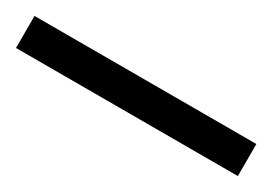

<svg xmlns="http://www.w3.org/2000/svg" viewBox="-18 -958 470 332"><g transform="rotate(30 217.5 -792.0)"><path d="M439 -760H-4V-824H439Z"/></g></svg>

Font: Noto Sans Gurmukhi ExtraCondensed
Style: Regular
Weight: 400
Width: 2
Designer: Jelle Bosma - Monotype Design Team
Foundry: Monotype Imaging Inc.
Version: Version 2.004; ttfautohint (v1.8.4.7-5d5b)